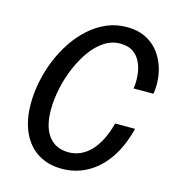

<svg xmlns="http://www.w3.org/2000/svg" viewBox="-110 -822 838 924"><g transform="rotate(15 309.5 -360.0)"><path d="M281 10Q212 10 161.5 -22Q111 -54 84 -113.5Q57 -173 57 -255Q57 -310 68.5 -366Q80 -422 101.5 -475Q123 -528 154 -574Q185 -620 224 -655Q263 -690 309.5 -710Q356 -730 409 -730Q468 -730 510.5 -706.5Q553 -683 579 -642.5Q605 -602 614 -553Q623 -504 615 -453H516Q521 -487 517.5 -521.5Q514 -556 500.5 -584Q487 -612 462.5 -628.5Q438 -645 399 -645Q357 -645 320 -621Q283 -597 253.5 -555.5Q224 -514 202.5 -463Q181 -412 169.5 -357Q158 -302 158 -251Q158 -166 193 -120.5Q228 -75 292 -75Q355 -75 402 -124Q449 -173 474 -267H573Q551 -178 508.5 -116Q466 -54 408 -22Q350 10 281 10Z"/></g></svg>

Font: Instrument Sans SemiCondensed Medium
Style: Italic
Weight: 500
Width: 4
Italic angle: -13°
Designer: Rodrigo Fuenzalida
Foundry: fragTYPE
Version: Version 1.000;gftools[0.9.28]